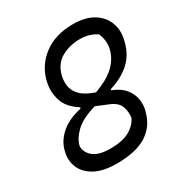

<svg xmlns="http://www.w3.org/2000/svg" viewBox="-172 -848 944 995"><g transform="rotate(-30 300.0 -350.0)"><path d="M405 -720Q477 -720 523.5 -692Q570 -664 588.5 -617Q607 -570 593 -514L591 -506Q574 -436 525.5 -393.5Q477 -351 406 -330L405 -325L406 -324Q456 -304 480 -273Q504 -242 509 -208Q514 -174 506 -144L503 -135Q484 -61 420.5 -20.5Q357 20 241 20Q161 20 112 -7Q63 -34 45 -77Q27 -120 39 -168L41 -176Q54 -227 99.5 -266Q145 -305 220 -321L222 -328Q159 -368 143 -421Q127 -474 138 -523L139 -529Q158 -613 227.5 -666.5Q297 -720 405 -720ZM311 -362 332 -354Q407 -381 448.5 -418.5Q490 -456 504 -507L506 -515Q511 -538 508 -562Q505 -586 496 -606Q477 -619 452.5 -627Q428 -635 396 -635Q336 -635 287 -608Q238 -581 222 -519Q215 -490 218.5 -460.5Q222 -431 244 -405.5Q266 -380 311 -362ZM119 -155Q118 -118 150 -91Q182 -64 252 -64Q324 -64 365.5 -87Q407 -110 425 -148Q430 -183 418 -215.5Q406 -248 358 -267L290 -295Q207 -271 167.5 -233Q128 -195 119 -155Z"/></g></svg>

Font: Recursive Sn Csl St
Style: Italic
Weight: 400
Italic angle: -15°
Version: Version 1.079;hotconv 1.0.112;makeotfexe 2.5.65598; ttfautoh